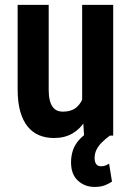

<svg xmlns="http://www.w3.org/2000/svg" viewBox="-20 -548 530 776"><path d="M312 -126V-528.3H437.5V0H319.8ZM328.1 -235.4 364.7 -236.3Q364.7 -183.1 355 -138.2Q345.2 -93.3 324.7 -60.1Q304.2 -26.9 272.7 -8.5Q241.2 9.8 198.2 9.8Q165.5 9.8 138.7 -1.2Q111.8 -12.2 92.3 -35.9Q72.8 -59.6 62 -96.9Q51.3 -134.3 51.3 -186.5V-528.3H176.8V-185.5Q176.8 -161.1 180.9 -143.8Q185.1 -126.5 192.9 -116Q200.7 -105.5 210.9 -101.1Q221.2 -96.7 233.4 -96.7Q269 -96.7 289.8 -114.7Q310.5 -132.8 319.3 -164.3Q328.1 -195.8 328.1 -235.4ZM363.8 -28.8 424.3 0Q404.8 14.2 390.9 28.3Q377 42.5 369.6 57.9Q362.3 73.2 362.3 91.3Q362.3 105.5 368.4 114.7Q374.5 124 388.7 124Q399.4 124 407.7 120.4Q416 116.7 420.9 113.3L432.6 186Q421.9 193.4 405 200.4Q388.2 207.5 361.8 207.5Q322.8 207.5 294.9 182.1Q267.1 156.7 267.1 107.9Q267.1 82.5 275.1 58.3Q283.2 34.2 304.4 12.2Q325.7 -9.8 363.8 -28.8Z"/></svg>

Font: Roboto Condensed SemiBold
Style: Regular
Weight: 600
Designer: Christian Robertson
Foundry: Google
Version: Version 3.008; 2023